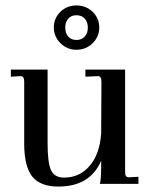

<svg xmlns="http://www.w3.org/2000/svg" viewBox="-20 -676 564 706"><path d="M261 -493Q227 -493 202.5 -517Q178 -541 178 -575Q178 -609 202 -632.5Q226 -656 261 -656Q296 -656 320.5 -632.5Q345 -609 345 -575Q345 -541 320.5 -517Q296 -493 261 -493ZM220 -575Q220 -554 231 -541.5Q242 -529 261 -529Q280 -529 291.5 -541.5Q303 -554 303 -575Q303 -595 291.5 -607.5Q280 -620 261 -620Q242 -620 231 -607.5Q220 -595 220 -575ZM453 -24 489 -26V0H347Q352 -12 352 -72V-85Q311 10 195 10Q128 10 98.5 -27Q69 -64 69 -148V-376Q69 -396 56 -396L20 -394V-420H155V-148Q155 -80 167 -51.5Q179 -23 216 -23Q273 -23 310 -66.5Q347 -110 352 -186L353 -375Q353 -396 341 -396L294 -394V-420H440V-43Q440 -24 453 -24ZM353 -220V-226Z"/></svg>

Font: Unna
Style: Regular
Weight: 400
Designer: Jorge de Buen U.
Foundry: Omnibus-Type
Version: Version 2.006;PS 002.006;hotconv 1.0.70;makeotf.lib2.5.58329